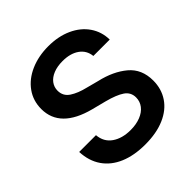

<svg xmlns="http://www.w3.org/2000/svg" viewBox="-195 -859 1011 1011"><g transform="rotate(-45 311.0 -353.0)"><path d="M316.4 -608.4Q277.3 -608.4 248 -596.7Q218.8 -585 203.1 -564Q187.5 -543 187.5 -516.6Q187.5 -476.1 221.2 -453.9Q254.9 -431.6 308.6 -418.9L375 -401.4Q466.3 -380.4 524.2 -331.8Q582 -283.2 582 -198.2Q582 -136.2 550.3 -88.9Q518.6 -41.5 458.3 -15.4Q397.9 10.7 314.5 10.7Q231.9 10.7 171.4 -14.9Q110.8 -40.5 76.9 -89.6Q43 -138.7 40 -208H165Q169.4 -154.3 210.2 -126Q251 -97.7 313.5 -97.7Q355 -97.7 387.2 -110.4Q419.4 -123 437.3 -146.2Q455.1 -169.4 455.1 -199.2Q455.1 -237.8 423.1 -259.5Q391.1 -281.2 327.1 -297.9L247.1 -318.4Q58.6 -367.7 58.6 -508.8Q58.6 -570.3 92.3 -617.4Q126 -664.6 185.3 -690.7Q244.6 -716.8 318.4 -716.8Q392.6 -716.8 450 -690.7Q507.3 -664.6 539.3 -618.2Q571.3 -571.8 572.3 -512.7H450.2Q445.8 -557.6 409.9 -583Q374 -608.4 316.4 -608.4Z"/></g></svg>

Font: Pretendard GOV SemiBold
Style: Regular
Weight: 600
Designer: Base glyphs from Inter by Rasmus Andersson; Hangeul glyphs from Noto Sans CJK(Source Han Sans) by Jang Soo-young and Kan
Foundry: Kil Hyung-jin
Version: Version 1.309